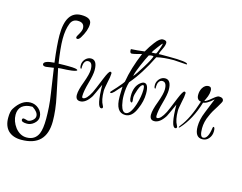

<svg xmlns="http://www.w3.org/2000/svg" viewBox="-226 -749 1674 1329"><g transform="rotate(15 611.0 -84.0)"><path d="M22 387Q-37 387 -71 355Q-104 322 -104 263Q-104 216 -90 195Q-43 121 19 121Q53 121 79 144Q106 168 106 202Q106 228 82 249Q59 269 32 269Q-9 269 -9 251Q-9 240 3 240Q7 240 17 243Q22 244 25.5 245.5Q29 247 32 247Q48 247 65 233Q82 219 82 202Q82 173 40 146H33Q-8 146 -35 167Q-60 189 -60 229Q-60 276 -28 319Q7 362 53 362Q114 362 137 309Q152 273 152 202Q152 163 149 118Q146 73 138 23L112 -153L56 -145Q33 -145 33 -159Q33 -183 107 -188Q99 -250 95 -298.5Q91 -347 91 -381Q91 -555 202 -555Q275 -555 275 -510Q275 -463 238 -404Q227 -388 217 -388Q207 -388 207 -399Q207 -403 222 -428Q236 -453 236 -468Q236 -510 189 -510Q151 -510 137 -474Q119 -429 119 -362Q119 -328 123.5 -285Q128 -242 136 -189Q159 -190 177 -190Q195 -190 206 -190Q273 -190 273 -178Q273 -175 263 -172Q241 -165 203 -163Q177 -162 161.5 -161Q146 -160 141 -159L179 24Q191 79 196 124.5Q201 170 201 207Q201 387 22 387Z M500 33Q468 33 466 -126Q448 -86 437.5 -63Q427 -40 423 -33Q387 24 347 24Q314 24 314 -14Q314 -47 338 -110Q362 -175 362 -207Q362 -259 331 -259Q315 -259 306 -244Q302 -237 300 -229Q298 -221 298 -213V-202Q298 -195 296 -195Q287 -195 287 -221Q287 -243 304 -263Q322 -282 345 -282Q389 -282 389 -210Q389 -177 371 -114Q353 -50 353 -16Q353 -2 361 -2Q386 -2 416 -60Q421 -69 432 -96Q443 -123 462 -169Q486 -228 497 -228Q507 -228 507 -217Q507 -207 504.5 -190.5Q502 -174 497 -153Q493 -131 490 -115Q487 -99 487 -88Q487 -23 507 12Q511 19 511 23Q511 33 500 33Z M673 35Q603 35 603 -78Q603 -88 603.5 -106Q604 -124 605 -150Q595 -140 583.5 -127.5Q572 -115 560 -101Q545 -86 537 -86Q532 -86 532 -93Q532 -93 541.5 -104Q551 -115 570 -135Q608 -178 612 -188Q628 -286 677 -403Q666 -401 643 -394Q630 -391 621 -389Q612 -387 606 -387Q593 -387 593 -411Q593 -415 594 -416Q635 -418 690 -425Q701 -445 713 -463Q725 -481 738 -498Q768 -538 791 -538Q819 -538 819 -520Q819 -502 806 -476Q790 -445 789 -432Q791 -432 794.5 -432.5Q798 -433 803 -433H861Q996 -433 996 -416Q996 -413 991 -413Q976 -413 947 -416Q917 -419 902 -419Q828 -419 778 -407Q714 -276 641 -191Q628 -149 628 -93Q628 -75 630 -58.5Q632 -42 636 -25Q648 21 672 21Q705 21 731 -58Q750 -119 750 -165Q750 -197 741 -197Q725 -197 710 -155Q696 -116 696 -97Q696 -95 696.5 -92Q697 -89 697 -84Q698 -80 698 -76Q698 -72 698 -70Q698 -63 695 -60Q677 -60 677 -105Q677 -170 715 -202Q731 -215 743 -215Q775 -215 775 -145Q775 -90 750 -34Q722 35 673 35ZM738 -430Q767 -430 771 -433Q773 -435 776.5 -443.5Q780 -452 786 -468Q797 -501 797 -506Q797 -508 796 -510Q791 -506 767 -474Q755 -458 747.5 -447Q740 -436 738 -430ZM657 -240Q666 -250 680 -270.5Q694 -291 713 -322Q752 -385 758 -408Q752 -410 749 -410Q732 -410 724 -405Q716 -390 706.5 -370Q697 -350 686 -324Q674 -296 666.5 -275Q659 -254 657 -240Z M1031 33Q999 33 997 -126Q979 -86 968.5 -63Q958 -40 954 -33Q918 24 878 24Q845 24 845 -14Q845 -47 869 -110Q893 -175 893 -207Q893 -259 862 -259Q846 -259 837 -244Q833 -237 831 -229Q829 -221 829 -213V-202Q829 -195 827 -195Q818 -195 818 -221Q818 -243 835 -263Q853 -282 876 -282Q920 -282 920 -210Q920 -177 902 -114Q884 -50 884 -16Q884 -2 892 -2Q917 -2 947 -60Q952 -69 963 -96Q974 -123 993 -169Q1017 -228 1028 -228Q1038 -228 1038 -217Q1038 -207 1035.5 -190.5Q1033 -174 1028 -153Q1024 -131 1021 -115Q1018 -99 1018 -88Q1018 -23 1038 12Q1042 19 1042 23Q1042 33 1031 33Z M1231 59Q1178 59 1178 -19Q1178 -42 1183.5 -68.5Q1189 -95 1202 -126L1244 -230Q1230 -217 1221.5 -211Q1213 -205 1211 -204Q1193 -190 1172 -187Q1134 -60 1062 18Q1058 22 1056 22Q1053 22 1053 21Q1053 17 1063 4Q1115 -60 1156 -190Q1125 -194 1125 -231Q1125 -259 1138 -281Q1155 -308 1180 -308Q1202 -308 1202 -281Q1202 -260 1194 -239Q1191 -232 1187 -222.5Q1183 -213 1177 -200Q1193 -203 1224 -230Q1256 -257 1267 -257Q1301 -257 1301 -233Q1301 -226 1277 -187Q1247 -142 1234 -110Q1222 -85 1216.5 -61Q1211 -37 1211 -15Q1211 47 1234 47Q1269 47 1280 -33Q1281 -44 1286 -44Q1296 -44 1296 -15Q1296 15 1278 37Q1260 59 1231 59Z"/></g></svg>

Font: Ole
Style: Regular
Weight: 400
Designer: Robert E. Leuschke
Foundry: Robert E. Leuschke
Version: Version 1.010; ttfautohint (v1.8.3)